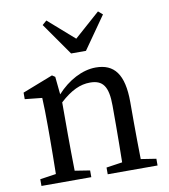

<svg xmlns="http://www.w3.org/2000/svg" viewBox="-88 -882 840 956"><g transform="rotate(-10 332.0 -403.5)"><path d="M379 -624 494 -788 472 -807 342 -692 211 -807 189 -788 304 -624ZM554 -46C553 -101 552 -177 552 -230V-335C552 -476 505 -534 412 -534C344 -534 271 -495 215 -433L206 -523L191 -533L37 -473V-440L124 -431C126 -387 127 -349 127 -287V-230C127 -179 126 -102 125 -46L44 -34V0H296V-34L220 -46C219 -102 218 -179 218 -230V-392C275 -444 322 -465 371 -465C435 -465 462 -431 462 -332V-230C462 -177 461 -101 460 -46L379 -34V0H631V-34Z"/></g></svg>

Font: Noto Serif CJK JP Medium
Style: Regular
Weight: 500
Designer: Ryoko NISHIZUKA 西塚涼子 (kana & ideographs); Frank Grießhammer (Latin, Greek & Cyrillic); Wenlong ZHANG 张文龙 (bopomofo); San
Foundry: Adobe Systems Incorporated
Version: Version 1.000;PS 1;hotconv 16.6.53;makeotf.lib2.5.65590